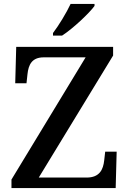

<svg xmlns="http://www.w3.org/2000/svg" viewBox="-20 -951 653 971"><path d="M248 -784V-771H294C350 -807 433 -886 458 -921V-931H337C316 -886 277 -822 248 -784ZM38 0H565L570 -184H512L507 -140C502 -94 484 -53 418 -53H176L552 -670V-714H62L57 -530H114L119 -576C124 -623 141 -661 201 -661H413L38 -43Z"/></svg>

Font: Noto Serif Devanagari Medium
Style: Regular
Weight: 500
Designer: Universal Thirst, Indian Type Foundry and the Monotype Design Team
Foundry: Monotype Imaging Inc.
Version: Version 2.004